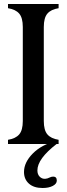

<svg xmlns="http://www.w3.org/2000/svg" viewBox="-20 -720 333 960"><path d="M20 0V-21Q58 -27 76 -48Q94 -69 94 -115V-585Q94 -631 76 -652Q58 -673 20 -679V-700H108H185H273V-679Q235 -673 217 -652Q199 -631 199 -585V-115Q199 -69 217 -48Q235 -27 273 -21V0H185H108ZM100 140Q100 92 144 47.5Q188 3 263 -16V0Q167 74 167 132Q167 152 178.5 163.5Q190 175 206 174Q218 173 227 168Q237 163 246 163Q264 163 264 183Q264 199 244 209.5Q224 220 193 220Q149 220 124.5 198Q100 176 100 140Z"/></svg>

Font: RL Madena Variable
Style: Regular
Weight: 400
Designer: I Kadek Wantara Putra
Foundry: Roughlines ID
Version: Version 1.000;Glyphs 3.1.2 (3151)